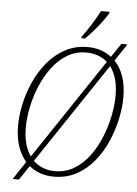

<svg xmlns="http://www.w3.org/2000/svg" viewBox="-63 -979 766 1070"><g transform="rotate(5 320.0 -443.5)"><path d="M49 44 116 -57Q87 -90 70 -139.5Q53 -189 53 -254Q53 -312 67 -376.5Q81 -441 109 -503Q137 -565 179 -615Q221 -665 277 -695Q333 -725 403 -725Q439 -725 473 -714.5Q507 -704 535 -682L587 -759H621L557 -663Q588 -631 606 -581.5Q624 -532 624 -462Q624 -407 610.5 -343Q597 -279 570 -216.5Q543 -154 501.5 -102.5Q460 -51 403.5 -20Q347 11 276 11Q195 11 138 -36L84 44ZM97 -248Q97 -196 108 -157Q119 -118 139 -90L515 -652Q491 -673 461 -683.5Q431 -694 397 -694Q338 -694 290 -665Q242 -636 206 -587.5Q170 -539 145.5 -480Q121 -421 109 -361Q97 -301 97 -248ZM279 -20Q339 -20 387.5 -49.5Q436 -79 472 -128Q508 -177 532 -236.5Q556 -296 568 -356Q580 -416 580 -467Q580 -522 568 -562.5Q556 -603 535 -630L158 -67Q183 -43 214 -31.5Q245 -20 279 -20ZM362 -771 363 -780Q387 -811 412 -851Q437 -891 458 -931H506L505 -923Q492 -901 471.5 -873.5Q451 -846 427.5 -819Q404 -792 382 -771Z"/></g></svg>

Font: Noto Serif SemiCondensed ExtraLight
Style: Italic
Weight: 200
Width: 4
Italic angle: -12°
Designer: Monotype Design Team
Foundry: Monotype Imaging Inc.
Version: Version 2.013